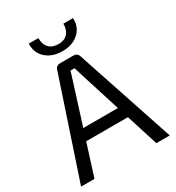

<svg xmlns="http://www.w3.org/2000/svg" viewBox="-206 -1006 1034 1129"><g transform="rotate(-30 311.0 -441.0)"><path d="M357 -690Q369 -690 378 -683.5Q387 -677 390 -666L612 0H521L342 -566Q338 -580 333.5 -594.5Q329 -609 325 -622H297Q293 -609 289 -594.5Q285 -580 280 -566L101 0H10L232 -666Q235 -677 244 -683.5Q253 -690 265 -690ZM485 -292V-216H135V-292ZM399 -882H464Q467 -843 449.5 -812Q432 -781 397.5 -762.5Q363 -744 315 -744Q267 -744 232 -762.5Q197 -781 179.5 -812Q162 -843 164 -882H229Q229 -839 251.5 -815.5Q274 -792 315 -792Q355 -792 377 -815.5Q399 -839 399 -882Z"/></g></svg>

Font: Exo 2
Style: Regular
Weight: 400
Designer: Natanael Gama
Foundry: Natanael Gama
Version: Version 2.010